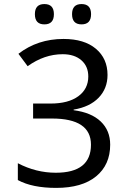

<svg xmlns="http://www.w3.org/2000/svg" viewBox="-20 -916 640 946"><path d="M342.8 -376V-373Q429.7 -361.8 476.3 -317.4Q522.9 -272.9 522.9 -203.1Q522.9 -104 453.6 -47.1Q384.3 9.8 256.8 9.8Q138.7 9.8 67.9 -28.8V-111.8Q157.7 -64.9 254.9 -64.9Q428.2 -64.9 428.2 -203.1Q428.2 -332 235.8 -332H143.1V-405.8H229Q316.9 -405.8 366 -441.9Q415 -478 415 -539.1Q415 -589.4 380.9 -619.1Q346.7 -648.9 289.1 -648.9Q198.2 -648.9 116.2 -589.8L70.8 -650.9Q165.5 -724.1 293 -724.1Q395 -724.1 452.4 -675.8Q509.8 -627.4 509.8 -546.9Q509.8 -480 466.1 -434.6Q422.4 -389.2 342.8 -376ZM198.7 -896Q245.6 -896 245.6 -846.2Q245.6 -795.9 198.7 -795.9Q151.9 -795.9 151.9 -846.2Q151.9 -896 198.7 -896ZM381.8 -896Q428.7 -896 428.7 -846.2Q428.7 -795.9 381.8 -795.9Q335 -795.9 335 -846.2Q335 -896 381.8 -896Z"/></svg>

Font: Noto Mono
Style: Regular
Weight: 400
Designer: Monotype Design Team
Foundry: Monotype Imaging Inc.
Version: Version 1.00